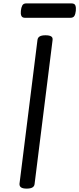

<svg xmlns="http://www.w3.org/2000/svg" viewBox="-20 -1098 468 1132"><path d="M137 14Q115 14 104.5 7Q94 0 95 -15L201 -863Q203 -877 214.5 -883.5Q226 -890 248 -890Q271 -890 281.5 -883.5Q292 -877 290 -862L184 -14Q183 0 171.5 7Q160 14 137 14ZM128 -993Q111 -993 106 -1004.5Q101 -1016 103 -1034Q105 -1054 111.5 -1066Q118 -1078 135 -1078H401Q420 -1078 424.5 -1065.5Q429 -1053 427 -1034Q425 -1015 418.5 -1004Q412 -993 394 -993Z"/></svg>

Font: Playwrite GB J
Style: Italic
Weight: 400
Italic angle: -7.01216°
Designer: Veronika Burian, José Scaglione
Foundry: TypeTogether
Version: Version 1.002